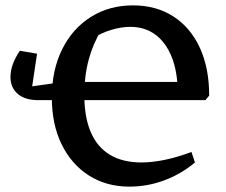

<svg xmlns="http://www.w3.org/2000/svg" viewBox="-20 -685 840 715"><path d="M462 10Q376 10 311 -31.5Q246 -73 209.5 -147.5Q173 -222 173 -322Q173 -424 211.5 -501.5Q250 -579 318.5 -622Q387 -665 475 -665Q562 -665 626 -623.5Q690 -582 724.5 -506.5Q759 -431 759 -329L745 -312H123L60 -358L218 -380H687L642 -342Q641 -420 619 -474Q597 -528 558 -556.5Q519 -585 465 -585Q431 -585 393.5 -573.5Q356 -562 319 -539L358 -574Q327 -524 310.5 -463.5Q294 -403 294 -332Q294 -249 318 -193Q342 -137 389.5 -108.5Q437 -80 507 -80Q546 -80 592.5 -89.5Q639 -99 693 -119L706 -80Q655 -37 592 -13.5Q529 10 462 10ZM123 -312Q73 -312 46 -335.5Q19 -359 19 -398Q19 -422 28 -446.5Q37 -471 54 -496L118 -485L97 -345Z"/></svg>

Font: Piazzolla 24pt SemiBold
Style: Regular
Weight: 600
Designer: Juan Pablo del Peral
Foundry: Huerta Tipografica
Version: Version 2.005